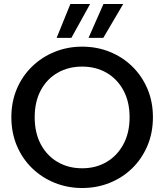

<svg xmlns="http://www.w3.org/2000/svg" viewBox="-20 -936 824 963"><path d="M392 7Q319 7 254.5 -19Q190 -45 141 -92.5Q92 -140 64.5 -205Q37 -270 37 -348Q37 -426 64.5 -490.5Q92 -555 141 -602.5Q190 -650 254.5 -676Q319 -702 392 -702Q466 -702 530.5 -676Q595 -650 643.5 -602.5Q692 -555 719.5 -490.5Q747 -426 747 -348Q747 -270 719.5 -205Q692 -140 643.5 -92.5Q595 -45 530.5 -19Q466 7 392 7ZM392 -92Q461 -92 514.5 -123.5Q568 -155 599 -212.5Q630 -270 630 -348Q630 -426 599 -483Q568 -540 514.5 -571Q461 -602 392 -602Q323 -602 269 -571Q215 -540 184.5 -483Q154 -426 154 -348Q154 -270 184.5 -212.5Q215 -155 269 -123.5Q323 -92 392 -92ZM432 -916 338 -746H264L333 -916ZM598 -916 498 -746H424L499 -916Z"/></svg>

Font: Parkinsans Medium
Style: Regular
Weight: 500
Designer: Red Stone, Indian Type Foundry
Foundry: Indian Type Foundry
Version: Version 1.000